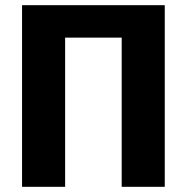

<svg xmlns="http://www.w3.org/2000/svg" viewBox="-20 -720 720 740"><path d="M65 -700H615V0H449V-575H231V0H65Z"/></svg>

Font: Moderustic
Style: Bold
Weight: 700
Designer: Tural Alisoy
Foundry: TAFT Foundry
Version: Version 2.120